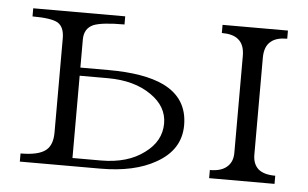

<svg xmlns="http://www.w3.org/2000/svg" viewBox="-41 -537 957 597"><g transform="rotate(5 437.5 -238.5)"><path d="M40 -24.4V1H291Q397.5 1 463.9 -37.1Q539.1 -79.1 539.1 -156.2Q539.1 -240.2 462.9 -277.3Q401.4 -306.6 290 -306.6H202.1V-394.5Q202.1 -428.7 230.5 -441.4Q256.8 -452.1 327.1 -452.1V-477.5H40V-452.1Q98.6 -452.1 119.1 -440.4Q139.6 -427.7 139.6 -392.6V-98.6Q139.6 -59.6 119.1 -43Q96.7 -24.4 40 -24.4ZM202.1 -281.2H290Q373 -281.2 425.8 -244.1Q476.6 -209 476.6 -156.2Q476.6 -100.6 425.8 -63.5Q374 -24.4 291 -24.4H202.1ZM630.9 -477.5V-452.1Q665 -452.1 681.6 -438.5Q702.1 -422.9 702.1 -386.7V-84Q702.1 -54.7 682.6 -39.1Q665 -24.4 630.9 -24.4V1H835V-24.4Q799.8 -24.4 782.2 -39.1Q764.6 -54.7 764.6 -84V-386.7Q764.6 -422.9 785.2 -438.5Q801.8 -452.1 835 -452.1V-477.5Z"/></g></svg>

Font: Batang
Style: Regular
Weight: 400
Version: Version 2.21